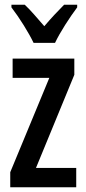

<svg xmlns="http://www.w3.org/2000/svg" viewBox="-20 -786 360 806"><path d="M121 -606H211C232 -651 274 -715 304 -755V-766H249C218 -734 199 -715 166 -676C137 -709 108 -744 84 -766H28V-755C62 -711 101 -648 121 -606ZM300 0V-81H131L292 -472V-540H33V-459H187L23 -63V0Z"/></svg>

Font: Noto Sans Myanmar UI ExtraCondensed Medium
Style: Regular
Weight: 500
Width: 2
Designer: Monotype Design Team
Foundry: Monotype Imaging Inc.
Version: Version 2.103